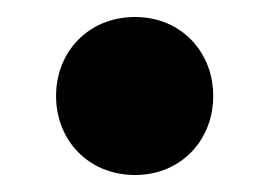

<svg xmlns="http://www.w3.org/2000/svg" viewBox="-20 -435 330 226"><path d="M139 -229C193 -229 231 -270 231 -322C231 -374 193 -415 139 -415C84 -415 46 -374 46 -322C46 -270 84 -229 139 -229Z"/></svg>

Font: Malmofest
Style: Bold
Weight: 700
Designer: Jonny Pinhorn (Poppins), Kolossal
Version: Version 1.004;Glyphs 3.1.2 (3151)